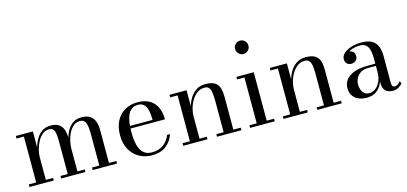

<svg xmlns="http://www.w3.org/2000/svg" viewBox="-66 -1210 3544 1673"><g transform="rotate(-15 1706.5 -373.5)"><path d="M191 -460V-23H256.5V0H37.5V-23H104V-437H37.5V-460ZM476 -319.5V-23H542V0H323V-23H388.5V-308Q388.5 -350 385 -380Q381.5 -410 369.2 -425.8Q357 -441.5 331 -441.5Q297.5 -441.5 271.2 -419.8Q245 -398 227.2 -364.5Q209.5 -331 200.2 -294.8Q191 -258.5 191 -229L178 -227Q178 -259.5 187.2 -301Q196.5 -342.5 216.8 -381Q237 -419.5 270.2 -444.5Q303.5 -469.5 352 -469.5Q401.5 -469.5 428.2 -450.2Q455 -431 465.5 -397Q476 -363 476 -319.5ZM760.5 -319.5V-23H827V0H607.5V-23H673.5V-308Q673.5 -350 668.5 -380Q663.5 -410 649.8 -425.8Q636 -441.5 610 -441.5Q575.5 -441.5 550 -419.8Q524.5 -398 508.2 -364.5Q492 -331 484 -294.8Q476 -258.5 476 -229L461.5 -227Q461.5 -259.5 469.5 -301Q477.5 -342.5 496.5 -381Q515.5 -419.5 548.5 -444.5Q581.5 -469.5 631 -469.5Q680.5 -469.5 708.5 -450.2Q736.5 -431 748.5 -397Q760.5 -363 760.5 -319.5Z M1141.5 10Q1078.5 10 1027.2 -18.8Q976 -47.5 946 -101.2Q916 -155 916 -230Q916 -305 944 -358.5Q972 -412 1021.5 -440.8Q1071 -469.5 1135 -469.5Q1207 -469.5 1250 -441Q1293 -412.5 1311.8 -365.5Q1330.5 -318.5 1330.5 -264H983.5V-287H1225Q1224.5 -311.5 1222 -339Q1219.5 -366.5 1211 -391.2Q1202.5 -416 1184.2 -431.5Q1166 -447 1135 -447Q1099.5 -447 1076.8 -429.5Q1054 -412 1041.2 -381.5Q1028.5 -351 1023.5 -312Q1018.5 -273 1018.5 -230Q1018.5 -187 1024.2 -148.2Q1030 -109.5 1044 -79.5Q1058 -49.5 1083.2 -32.2Q1108.5 -15 1147 -15Q1212 -15 1253.2 -46.8Q1294.5 -78.5 1313 -128H1339.5Q1320 -68.5 1271.5 -29.2Q1223 10 1141.5 10Z M1577.5 -460V-23H1643V0H1424V-23H1490.5V-437H1424V-460ZM1882.5 -319.5V-23H1949V0H1729V-23H1795V-304Q1795 -346 1791 -376.8Q1787 -407.5 1774 -424.5Q1761 -441.5 1734 -441.5Q1695.5 -441.5 1666.5 -420Q1637.5 -398.5 1617.5 -365Q1597.5 -331.5 1587.5 -294.2Q1577.5 -257 1577.5 -224.5L1563 -222.5Q1563 -255.5 1572.5 -297.5Q1582 -339.5 1603.5 -378.8Q1625 -418 1660.5 -443.8Q1696 -469.5 1747.5 -469.5Q1805.5 -469.5 1834.2 -450.2Q1863 -431 1872.8 -397Q1882.5 -363 1882.5 -319.5Z M2139 -636.5Q2114.5 -636.5 2096.8 -654.5Q2079 -672.5 2079 -697Q2079 -722 2096.8 -739.5Q2114.5 -757 2139 -757Q2164 -757 2181.5 -739.5Q2199 -722 2199 -697Q2199 -672.5 2181.5 -654.5Q2164 -636.5 2139 -636.5ZM2183.5 -460V-23H2250V0H2027.5V-23H2093.5V-437H2027.5V-460Z M2482.5 -460V-23H2548V0H2329V-23H2395.5V-437H2329V-460ZM2787.5 -319.5V-23H2854V0H2634V-23H2700V-304Q2700 -346 2696 -376.8Q2692 -407.5 2679 -424.5Q2666 -441.5 2639 -441.5Q2600.5 -441.5 2571.5 -420Q2542.5 -398.5 2522.5 -365Q2502.5 -331.5 2492.5 -294.2Q2482.5 -257 2482.5 -224.5L2468 -222.5Q2468 -255.5 2477.5 -297.5Q2487 -339.5 2508.5 -378.8Q2530 -418 2565.5 -443.8Q2601 -469.5 2652.5 -469.5Q2710.5 -469.5 2739.2 -450.2Q2768 -431 2777.8 -397Q2787.5 -363 2787.5 -319.5Z M3312 10Q3288.5 10 3269 1.2Q3249.5 -7.5 3237.8 -26.8Q3226 -46 3226 -78V-304.5Q3226 -340.5 3220 -372.8Q3214 -405 3194.5 -425.5Q3175 -446 3135 -446Q3113.5 -446 3090 -441.2Q3066.5 -436.5 3046 -426.8Q3025.5 -417 3012.8 -402Q3000 -387 3000 -366H2972Q2972 -391.5 2988.8 -406.2Q3005.5 -421 3025.5 -421Q3047 -421 3064.8 -407.2Q3082.5 -393.5 3082.5 -368Q3082.5 -338 3064.2 -324.5Q3046 -311 3025.5 -311Q3002.5 -311 2986.8 -325Q2971 -339 2971 -366Q2971 -389.5 2986.2 -408.2Q3001.5 -427 3027.5 -440.2Q3053.5 -453.5 3085.8 -460.8Q3118 -468 3152 -468Q3221 -468 3255.5 -444Q3290 -420 3301.5 -382.5Q3313 -345 3313 -304.5V-61Q3313 -44.5 3318.5 -33.5Q3324 -22.5 3342 -22.5Q3354 -22.5 3368.8 -32Q3383.5 -41.5 3391 -56L3402 -34.5Q3389 -16 3366.2 -3Q3343.5 10 3312 10ZM3078.5 10Q3013.5 10 2974.8 -23.2Q2936 -56.5 2936 -113.5Q2936 -180.5 2993.8 -219.2Q3051.5 -258 3158 -258H3272.5V-238H3158Q3114 -238 3086.8 -220.2Q3059.5 -202.5 3046.5 -175.5Q3033.5 -148.5 3033.5 -121Q3033.5 -96 3041.8 -73.5Q3050 -51 3067 -37Q3084 -23 3110 -23Q3137.5 -23 3164 -41Q3190.5 -59 3208.2 -95Q3226 -131 3226 -183.5H3239Q3239 -126.5 3220 -82.8Q3201 -39 3165.2 -14.5Q3129.5 10 3078.5 10Z"/></g></svg>

Font: BodoniModa 10 Custom
Style: Regular
Weight: 400
Designer: Owen Earl
Foundry: indestructible type
Version: Version 2.005